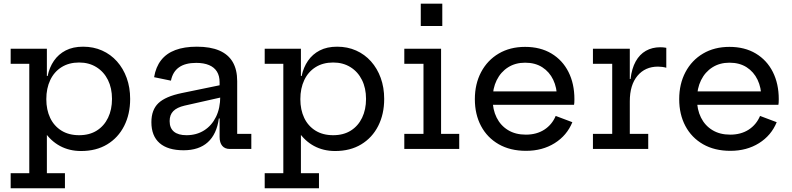

<svg xmlns="http://www.w3.org/2000/svg" viewBox="-20 -796 4232 1026"><path d="M37 210V129.5H136.5V-455H37V-535.5H230.5V-355.5L227.5 -286V-257.5L230.5 -202V129.5H327V210ZM413.5 11Q350.5 11 300.5 -16Q250.5 -43 216.2 -94.5Q182 -146 167 -220L227.5 -266Q227.5 -209.5 248 -166.2Q268.5 -123 308 -98.2Q347.5 -73.5 403 -73.5Q458 -73.5 497.2 -98.2Q536.5 -123 557.5 -166.8Q578.5 -210.5 578.5 -267.5Q578.5 -325 556.8 -368.8Q535 -412.5 495.2 -437.2Q455.5 -462 403 -462Q348.5 -462 309 -437.2Q269.5 -412.5 248.5 -368.2Q227.5 -324 227.5 -266L212 -390H234.5Q244 -436 268.2 -471.2Q292.5 -506.5 331.2 -526.5Q370 -546.5 424 -546.5Q479.5 -546.5 525.5 -526Q571.5 -505.5 605 -468Q638.5 -430.5 657 -379.5Q675.5 -328.5 675.5 -267.5Q675.5 -186 643.5 -123Q611.5 -60 552.8 -24.5Q494 11 413.5 11Z M1208 0Q1181.5 0 1167.5 -16.8Q1153.5 -33.5 1153.5 -64.5V-200L1162 -219L1157 -281L1153.5 -317V-356.5Q1153.5 -390.5 1139.2 -413.5Q1125 -436.5 1097 -448.2Q1069 -460 1028.5 -460Q970 -460 936.5 -436.2Q903 -412.5 893.5 -365L803.5 -383.5Q812.5 -438 840.8 -474.2Q869 -510.5 916.8 -528.5Q964.5 -546.5 1032 -546.5Q1104 -546.5 1151.8 -526Q1199.5 -505.5 1223.5 -464.8Q1247.5 -424 1247.5 -362V-80.5H1323V0ZM961 7Q877 7 833 -31.2Q789 -69.5 789 -143Q789 -209 826.5 -244.8Q864 -280.5 950.5 -298.5L1181 -346V-280L966 -231.5Q925.5 -222 906 -202.2Q886.5 -182.5 886.5 -149Q886.5 -111.5 909.5 -92.5Q932.5 -73.5 976.5 -73.5Q1030 -73.5 1070.8 -99.2Q1111.5 -125 1134.2 -171.5Q1157 -218 1157 -281L1182 -163H1149.5Q1138 -79 1090.5 -36Q1043 7 961 7Z M1394.5 210V129.5H1494V-455H1394.5V-535.5H1588V-355.5L1585 -286V-257.5L1588 -202V129.5H1684.5V210ZM1771 11Q1708 11 1658 -16Q1608 -43 1573.8 -94.5Q1539.5 -146 1524.5 -220L1585 -266Q1585 -209.5 1605.5 -166.2Q1626 -123 1665.5 -98.2Q1705 -73.5 1760.5 -73.5Q1815.5 -73.5 1854.8 -98.2Q1894 -123 1915 -166.8Q1936 -210.5 1936 -267.5Q1936 -325 1914.2 -368.8Q1892.5 -412.5 1852.8 -437.2Q1813 -462 1760.5 -462Q1706 -462 1666.5 -437.2Q1627 -412.5 1606 -368.2Q1585 -324 1585 -266L1569.5 -390H1592Q1601.5 -436 1625.8 -471.2Q1650 -506.5 1688.8 -526.5Q1727.5 -546.5 1781.5 -546.5Q1837 -546.5 1883 -526Q1929 -505.5 1962.5 -468Q1996 -430.5 2014.5 -379.5Q2033 -328.5 2033 -267.5Q2033 -186 2001 -123Q1969 -60 1910.2 -24.5Q1851.5 11 1771 11Z M2337 -80.5H2434V0H2140.5V-80.5H2243V-455H2140.5V-535.5H2337ZM2228.5 -776.5H2343.5V-657H2228.5Z M2791 10Q2706.5 10 2645 -25.2Q2583.5 -60.5 2550.5 -122.8Q2517.5 -185 2517.5 -266Q2517.5 -347.5 2551 -410.8Q2584.5 -474 2645 -509.8Q2705.5 -545.5 2786 -545.5Q2867.5 -545.5 2926.8 -510Q2986 -474.5 3017.8 -411.5Q3049.5 -348.5 3049.5 -266Q3049.5 -254 3049 -247.2Q3048.5 -240.5 3047.5 -236H2954.5Q2955.5 -243.5 2956 -252.2Q2956.5 -261 2956.5 -273Q2956.5 -327.5 2936.2 -369.8Q2916 -412 2878 -436.5Q2840 -461 2786 -461Q2734 -461 2695 -436.2Q2656 -411.5 2634.2 -367.5Q2612.5 -323.5 2612.5 -266Q2612.5 -210.5 2633.8 -167.8Q2655 -125 2694.8 -100.8Q2734.5 -76.5 2790 -76.5Q2847.5 -76.5 2888.8 -103.2Q2930 -130 2949.5 -176.5L3038.5 -143Q3009.5 -72 2944 -31Q2878.5 10 2791 10ZM2577 -236V-307.5H3019.5L3047.5 -236Z M3345.5 -80.5H3444V0H3148.5V-80.5H3251.5V-455H3148.5V-535.5H3345.5ZM3540.5 -434Q3530 -437 3518.8 -438.5Q3507.5 -440 3496 -440Q3427.5 -440 3386.5 -391Q3345.5 -342 3345.5 -254.5L3324.5 -374H3349.5Q3356 -430 3377 -467.8Q3398 -505.5 3431.5 -524.5Q3465 -543.5 3508.5 -543.5Q3517 -543.5 3524.8 -542.8Q3532.5 -542 3540.5 -540.5Z M3883 10Q3798.5 10 3737 -25.2Q3675.5 -60.5 3642.5 -122.8Q3609.5 -185 3609.5 -266Q3609.5 -347.5 3643 -410.8Q3676.5 -474 3737 -509.8Q3797.5 -545.5 3878 -545.5Q3959.5 -545.5 4018.8 -510Q4078 -474.5 4109.8 -411.5Q4141.5 -348.5 4141.5 -266Q4141.5 -254 4141 -247.2Q4140.5 -240.5 4139.5 -236H4046.5Q4047.5 -243.5 4048 -252.2Q4048.5 -261 4048.5 -273Q4048.5 -327.5 4028.2 -369.8Q4008 -412 3970 -436.5Q3932 -461 3878 -461Q3826 -461 3787 -436.2Q3748 -411.5 3726.2 -367.5Q3704.5 -323.5 3704.5 -266Q3704.5 -210.5 3725.8 -167.8Q3747 -125 3786.8 -100.8Q3826.5 -76.5 3882 -76.5Q3939.5 -76.5 3980.8 -103.2Q4022 -130 4041.5 -176.5L4130.5 -143Q4101.5 -72 4036 -31Q3970.5 10 3883 10ZM3669 -236V-307.5H4111.5L4139.5 -236Z"/></svg>

Font: Hepta Slab ExtraLight Medium
Style: Regular
Weight: 500
Version: Version 1.100